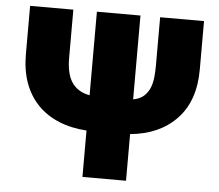

<svg xmlns="http://www.w3.org/2000/svg" viewBox="-52 -785 962 842"><g transform="rotate(5 429.5 -363.5)"><path d="M46.9 -514.2V-727.3H237.2V-514.2Q237.2 -481.9 242.9 -455.6Q248.6 -429.3 260.8 -409.8Q273.1 -390.3 293 -377.5Q312.9 -364.7 340.9 -359.4V-727.3H532.7V-358.3Q562.5 -363.6 579.7 -379.3Q596.9 -394.9 605.6 -416.4Q614.3 -437.9 616.8 -463.4Q619.3 -489 619.3 -514.2V-727.3H812.5V-514.2Q812.5 -376.4 737.6 -297.2Q661.9 -217.3 532.7 -205.3V0H340.9V-204.2Q271.7 -208.8 217.2 -231.7Q162.6 -254.6 124.8 -294Q87 -333.5 66.9 -388.8Q46.9 -444.2 46.9 -514.2Z"/></g></svg>

Font: Inter P Black
Style: Regular
Weight: 900
Designer: Rasmus Andersson
Foundry: rsms
Version: Version 3.018;git-588b23468